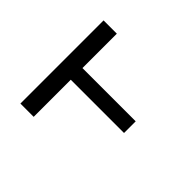

<svg xmlns="http://www.w3.org/2000/svg" viewBox="-124 -684 849 849"><g transform="rotate(45 300.0 -260.0)"><path d="M88 0V-520H171V-305H504V-232H171V0Z"/></g></svg>

Font: R Plex Mono
Style: Regular
Weight: 400
Monospace: yes
Designer: Belleve Invis
Foundry: Belleve Invis
Version: Version 31.8.0